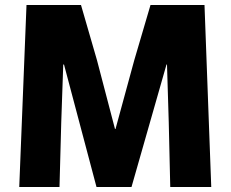

<svg xmlns="http://www.w3.org/2000/svg" viewBox="-20 -748 924 768"><path d="M86 -728H304L368 -507L440 -232H442L517 -507L582 -728H798L825 0H661L655 -259L648 -490H646L506 0H366L236 -490H233L225 -259L218 0H57Z"/></svg>

Font: Murecho
Style: Bold
Weight: 700
Designer: Neil Summerour
Foundry: Positype
Version: Version 1.010; ttfautohint (v1.8.3)